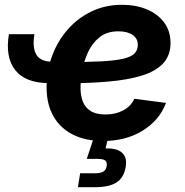

<svg xmlns="http://www.w3.org/2000/svg" viewBox="-20 -575 769 799"><path d="M184.2 -229.2Q85.6 -229.2 43.3 -283.4Q1.1 -337.6 17.1 -432.7H123.3Q113.9 -376.9 131.3 -347.5Q148.8 -318.1 199.4 -318.1ZM408.7 11.7Q336.1 11.7 283.4 -14.9Q230.7 -41.5 202.3 -91.4Q173.9 -141.2 173.9 -210.9Q173.9 -280 196.7 -342.1Q219.5 -404.1 261.5 -451.9Q303.4 -499.8 360.9 -527.4Q418.4 -555 487.8 -555Q545.6 -555 591.2 -535.9Q636.9 -516.8 663.2 -481.2Q689.6 -445.7 689.6 -396Q689.6 -345.1 659.9 -312.3Q630.1 -279.4 572 -261Q513.9 -242.6 428.9 -235.3Q343.9 -228 233.3 -228L248.5 -316.6Q342.1 -316.6 401.7 -319.7Q461.4 -322.9 494.4 -331Q527.5 -339.1 540.5 -353.2Q553.5 -367.2 553.5 -388.8Q553.5 -414.7 531.8 -429.7Q510.2 -444.7 472.7 -444.7Q424.9 -444.7 394.1 -419.9Q363.4 -395.2 346.2 -357.5Q329 -319.8 322.1 -279.7Q315.1 -239.5 315.1 -208.5Q315.1 -177.4 324.7 -152.4Q334.3 -127.5 357.2 -113Q380.1 -98.6 419.4 -98.6Q461.3 -98.6 493.3 -115.9Q525.2 -133.2 539.1 -164.1L670.7 -146.7Q643.9 -75.1 574.4 -31.7Q504.8 11.7 408.7 11.7ZM304.2 204.1 313.5 146H375.6Q399.1 146 410.1 139Q421.2 132.1 423.9 116.1Q426.5 100.1 418.1 93.2Q409.7 86.2 385.9 86.2H341.1L376.7 -21.3H433.1L429.4 0L419.4 43Q465.8 40.8 487.7 60.5Q509.6 80.3 503.3 118.8Q495.9 164.1 465.2 184.1Q434.5 204.1 372.6 204.1Z"/></svg>

Font: Inter Variable
Style: Italic
Weight: 400
Italic angle: -9.39999°
Designer: Rasmus Andersson
Foundry: rsms
Version: Version 4.001;git-9221beed3